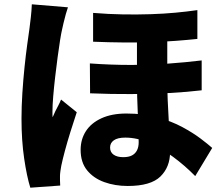

<svg xmlns="http://www.w3.org/2000/svg" viewBox="-20 -815 1040 893"><path d="M758 -687Q758 -649 758 -606.5Q758 -564 758 -523.5Q758 -483 758 -451Q758 -396 760 -349Q762 -302 764.5 -261Q767 -220 769 -182Q771 -144 771 -108Q771 -38 726 6Q681 50 574 50Q515 50 465 32Q415 14 385 -23Q355 -60 355 -118Q355 -167 379.5 -205Q404 -243 452 -265Q500 -287 568 -287Q648 -287 713 -269Q778 -251 828 -224Q878 -197 913 -170.5Q948 -144 967 -127L888 4Q840 -45 785 -85.5Q730 -126 673.5 -150.5Q617 -175 563 -175Q527 -175 509.5 -162.5Q492 -150 492 -129Q492 -107 508.5 -95.5Q525 -84 553 -84Q578 -84 593.5 -92Q609 -100 617 -115.5Q625 -131 625 -153Q625 -177 624 -210.5Q623 -244 621 -284Q619 -324 618 -365.5Q617 -407 617 -446Q617 -490 617 -538Q617 -586 617 -626Q617 -666 617 -687ZM398 -520Q495 -513 586 -513Q677 -513 760.5 -519Q844 -525 918 -534V-395Q852 -387 768 -382.5Q684 -378 590.5 -377.5Q497 -377 399 -381ZM413 -755Q486 -749 553 -748Q620 -747 681 -749Q742 -751 796 -756Q850 -761 898 -768V-634Q851 -629 797 -625Q743 -621 682 -619Q621 -617 554 -617.5Q487 -618 413 -621ZM296 -781Q292 -770 286 -749Q280 -728 275.5 -708Q271 -688 269 -679Q265 -663 259.5 -628.5Q254 -594 248 -549Q242 -504 236.5 -456.5Q231 -409 227.5 -367Q224 -325 224 -297Q224 -295 224 -284Q224 -273 225 -270Q231 -285 237.5 -298Q244 -311 251 -324Q258 -337 264 -352L337 -293Q322 -248 307.5 -201.5Q293 -155 282 -114Q271 -73 265 -44Q263 -34 261 -19.5Q259 -5 259 3Q259 11 259 23.5Q259 36 260 48L121 58Q105 7 92.5 -77Q80 -161 80 -263Q80 -320 84 -382Q88 -444 94 -502Q100 -560 106.5 -607Q113 -654 117 -682Q120 -704 123.5 -735.5Q127 -767 128 -795Z"/></svg>

Font: Noto Sans SC Black
Style: Regular
Weight: 900
Designer: Ryoko NISHIZUKA  (kana, bopomofo & ideographs); Paul D. Hunt (Latin, Greek & Cyrillic); Sandoll Communications , Soo-you
Foundry: Adobe
Version: Version 2.004-H2;hotconv 1.0.118;makeotfexe 2.5.65603